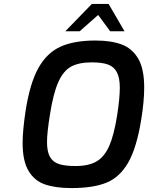

<svg xmlns="http://www.w3.org/2000/svg" viewBox="-20 -950 753 976"><path d="M95 -223Q95 -286 110 -386Q132 -527 175 -604Q218 -681 287 -712.5Q356 -744 465 -744Q545 -744 598.5 -724Q652 -704 682.5 -652Q713 -600 713 -505Q713 -435 698 -343Q675 -200 632.5 -125Q590 -50 522.5 -22Q455 6 344 6Q262 6 208.5 -12.5Q155 -31 125 -81.5Q95 -132 95 -223ZM575 -361Q589 -450 589 -504Q589 -556 573.5 -584Q558 -612 527.5 -622.5Q497 -633 447 -633Q381 -633 341.5 -611.5Q302 -590 276.5 -533Q251 -476 234 -368Q219 -276 219 -228Q219 -179 234 -152.5Q249 -126 280 -116Q311 -106 364 -106Q430 -106 470 -129Q510 -152 534.5 -206.5Q559 -261 575 -361ZM447 -930H532L613 -791H540L479 -874L385 -791H312Z"/></svg>

Font: Exo SemiBold
Style: Italic
Weight: 600
Italic angle: -9°
Designer: Natanael Gama
Foundry: Natanael Gama
Version: Version 1.500; ttfautohint (v1.6)